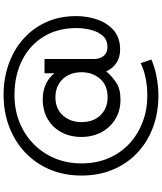

<svg xmlns="http://www.w3.org/2000/svg" viewBox="64 -758 906 1074"><g transform="rotate(-90 517.0 -221.0)"><path d="M519 212Q422 212 340 181Q258 150 198 93Q138 36 105 -43Q72 -122 72 -218Q72 -316 106.5 -396.5Q141 -477 202.5 -534.5Q264 -592 346 -623Q428 -654 523 -654Q614 -654 694 -626Q774 -598 834.5 -545Q895 -492 929.5 -417Q964 -342 964 -248Q964 -183 943.5 -126.5Q923 -70 882 -36Q841 -2 777 -2Q734 -2 702.5 -22.5Q671 -43 655 -80Q630 -50 593.5 -25Q557 0 498 0Q435 0 388 -28.5Q341 -57 314.5 -106.5Q288 -156 288 -219Q288 -282 314.5 -331Q341 -380 388.5 -407.5Q436 -435 499 -435Q544 -435 581 -418.5Q618 -402 644 -370V-425H724V-147Q724 -115 741.5 -94Q759 -73 791 -73Q831 -73 854 -99.5Q877 -126 887 -166Q897 -206 897 -246Q897 -352 849 -430Q801 -508 716.5 -550.5Q632 -593 523 -593Q441 -593 371.5 -565.5Q302 -538 250 -487.5Q198 -437 169 -368.5Q140 -300 140 -218Q140 -134 169.5 -66Q199 2 251 50Q303 98 371.5 124Q440 150 519 150Q569 150 615 141Q661 132 701 113L721 173Q702 181 680.5 188Q659 195 634 200Q577 212 519 212ZM510 -72Q577 -72 613.5 -114.5Q650 -157 650 -218Q650 -261 633 -293.5Q616 -326 584.5 -345Q553 -364 510 -364Q446 -364 408.5 -322.5Q371 -281 371 -218Q371 -151 410 -111.5Q449 -72 510 -72Z"/></g></svg>

Font: Rethink Sans
Style: Regular
Weight: 400
Designer: The Rethink Sans project authors (Hans Thiessen). DM Sans designed by Colophon Foundry.
Foundry: Rethink Communications LLC
Version: Version 1.001